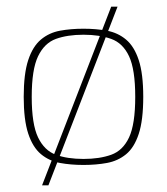

<svg xmlns="http://www.w3.org/2000/svg" viewBox="-20 -489 500 575"><path d="M106 66 313 -469H332L125 66ZM230 5Q192 5 159.5 -1Q127 -7 102.5 -27.5Q78 -48 64.5 -89Q51 -130 51 -199Q51 -268 64.5 -309Q78 -350 102.5 -370.5Q127 -391 159.5 -397Q192 -403 230 -403Q268 -403 300.5 -397Q333 -391 357.5 -370.5Q382 -350 395.5 -309Q409 -268 409 -199Q409 -129 395.5 -88Q382 -47 357.5 -27Q333 -7 300.5 -1Q268 5 230 5ZM230 -13Q278 -13 313 -25.5Q348 -38 366.5 -77.5Q385 -117 385 -199Q385 -281 366.5 -320.5Q348 -360 313 -372.5Q278 -385 230 -385Q182 -385 147.5 -372.5Q113 -360 94 -320.5Q75 -281 75 -199Q75 -117 94 -77.5Q113 -38 147.5 -25.5Q182 -13 230 -13Z"/></svg>

Font: Genos Thin Thin
Style: Regular
Weight: 250
Version: Version 1.010